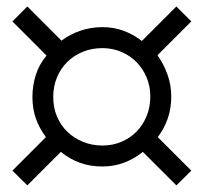

<svg xmlns="http://www.w3.org/2000/svg" viewBox="-20 -725 626 590"><path d="M441.9 -428.2Q441.9 -459.5 430.7 -486.6Q419.4 -513.7 399.9 -533.7Q380.4 -553.7 353.3 -565.4Q326.2 -577.1 294.9 -577.1Q262.2 -577.1 234.6 -565.9Q207 -554.7 186.8 -534.7Q166.5 -514.6 155 -487.1Q143.6 -459.5 143.6 -426.8Q143.6 -394.5 155 -367.2Q166.5 -339.8 187 -320.1Q207.5 -300.3 235.1 -289.1Q262.7 -277.8 294.9 -277.8Q326.7 -277.8 353.8 -289.6Q380.9 -301.3 400.4 -321.5Q419.9 -341.8 430.9 -369.1Q441.9 -396.5 441.9 -428.2ZM522 -155.3 418.9 -258.3Q391.6 -236.3 360.6 -224.9Q329.6 -213.4 294.9 -213.4Q257.3 -213.4 226.1 -224.6Q194.8 -235.8 167 -258.3L64 -155.3L18.1 -200.7L121.1 -303.7Q100.6 -331.1 90.1 -361.3Q79.6 -391.6 79.6 -426.8Q79.6 -461.9 90.1 -494.9Q100.6 -527.8 123 -554.2L18.1 -659.2L64 -705.1L168.9 -600.1Q195.8 -620.1 227.8 -630.9Q259.8 -641.6 294.9 -641.6Q329.6 -641.6 359.9 -630.4Q390.1 -619.1 416 -599.1L522 -705.1L567.9 -659.2L463.9 -555.2Q482.9 -528.8 494.6 -496.1Q506.3 -463.4 506.3 -428.2Q506.3 -358.4 464.8 -303.7L567.9 -200.7Z"/></svg>

Font: Andika Am
Style: Regular
Weight: 400
Designer: Victor Gaultney, Annie Olsen, Julie Remington, Don Collingsworth, Eric Hays, Becca Hirsbrunner
Foundry: SIL International
Version: Version 5.000